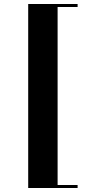

<svg xmlns="http://www.w3.org/2000/svg" viewBox="-20 -820 497 960"><path d="M368 -800V-785H268V105H368V120H121V-800Z"/></svg>

Font: Kalnia Medium
Style: Regular
Weight: 500
Designer: Frida Medrano
Foundry: Frida Medrano
Version: Version 1.105